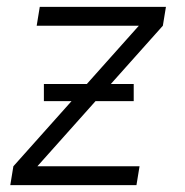

<svg xmlns="http://www.w3.org/2000/svg" viewBox="-20 -540 540 560"><path d="M10 0 19 -55 385 -465H87L96 -520H464L455 -465L89 -55H387L378 0ZM108 -245V-295H370V-245Z"/></svg>

Font: Iosevka Light Oblique
Style: Regular
Weight: 300
Italic angle: -9°
Monospace: yes
Designer: Belleve Invis
Foundry: Belleve Invis
Version: Version 32.5.0; ttfautohint (v1.8.4)